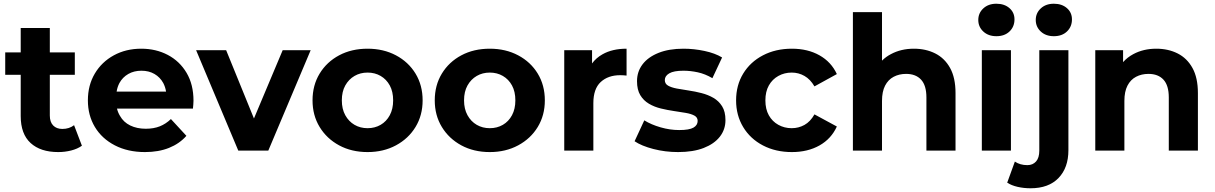

<svg xmlns="http://www.w3.org/2000/svg" viewBox="-20 -807 6509 1029"><path d="M292 8Q197 8 144 -40.5Q91 -89 91 -185V-406H8V-526H91V-657H247V-526H381V-406H247V-188Q247 -153 265 -134.5Q283 -116 314 -116Q351 -116 377 -136L419 -26Q395 -9 361.5 -0.5Q328 8 292 8Z M757 8Q665 8 595.5 -28Q526 -64 488.5 -126.5Q451 -189 451 -269Q451 -350 488 -412.5Q525 -475 590 -510.5Q655 -546 737 -546Q816 -546 879.5 -512.5Q943 -479 980 -416.5Q1017 -354 1017 -267Q1017 -258 1016 -246.5Q1015 -235 1014 -225H607Q612 -204 623 -186Q642 -152 678 -134.5Q714 -117 761 -117Q804 -117 836.5 -130Q869 -143 896 -169L979 -79Q942 -37 886 -14.5Q830 8 757 8ZM870 -316Q866 -341 855 -362Q838 -393 808 -410.5Q778 -428 738 -428Q698 -428 667.5 -410.5Q637 -393 620 -362Q609 -341 605 -316Z M1257 0 1031 -538H1192L1341 -172L1495 -538H1645L1418 0Z M1950 8Q1864 8 1797.5 -28Q1731 -64 1693 -126.5Q1655 -189 1655 -269Q1655 -350 1693 -412.5Q1731 -475 1797.5 -510.5Q1864 -546 1950 -546Q2035 -546 2102 -510.5Q2169 -475 2207 -412.5Q2245 -350 2245 -269Q2245 -189 2207 -126.5Q2169 -64 2102 -28Q2035 8 1950 8ZM1950 -120Q1989 -120 2020 -138Q2051 -156 2069 -189.5Q2087 -223 2087 -269Q2087 -316 2069 -349Q2051 -382 2020 -400Q1989 -418 1950 -418Q1911 -418 1880 -400Q1849 -382 1830.5 -349Q1812 -316 1812 -269Q1812 -223 1830.5 -189.5Q1849 -156 1880 -138Q1911 -120 1950 -120Z M2605 8Q2519 8 2452.5 -28Q2386 -64 2348 -126.5Q2310 -189 2310 -269Q2310 -350 2348 -412.5Q2386 -475 2452.5 -510.5Q2519 -546 2605 -546Q2690 -546 2757 -510.5Q2824 -475 2862 -412.5Q2900 -350 2900 -269Q2900 -189 2862 -126.5Q2824 -64 2757 -28Q2690 8 2605 8ZM2605 -120Q2644 -120 2675 -138Q2706 -156 2724 -189.5Q2742 -223 2742 -269Q2742 -316 2724 -349Q2706 -382 2675 -400Q2644 -418 2605 -418Q2566 -418 2535 -400Q2504 -382 2485.5 -349Q2467 -316 2467 -269Q2467 -223 2485.5 -189.5Q2504 -156 2535 -138Q2566 -120 2605 -120Z M3004 0V-538H3153V-467Q3175 -497 3209 -516Q3262 -546 3338 -546V-402Q3328 -403 3320 -403.5Q3312 -404 3304 -404Q3239 -404 3199.5 -367.5Q3160 -331 3160 -254V0Z M3614 8Q3545 8 3481.5 -8.5Q3418 -25 3381 -50L3433 -162Q3470 -139 3520.5 -124.5Q3571 -110 3620 -110Q3674 -110 3696.5 -123Q3719 -136 3719 -159Q3719 -178 3701.5 -187.5Q3684 -197 3655 -202Q3626 -207 3591.5 -212Q3557 -217 3522 -225.5Q3487 -234 3458 -251Q3429 -268 3411.5 -297Q3394 -326 3394 -372Q3394 -423 3423.5 -462Q3453 -501 3509 -523.5Q3565 -546 3643 -546Q3699 -546 3755.5 -534Q3812 -522 3850 -499L3798 -388Q3759 -411 3719.5 -419.5Q3680 -428 3643 -428Q3591 -428 3567 -414Q3543 -400 3543 -378Q3543 -358 3560.5 -348Q3578 -338 3607 -332.5Q3636 -327 3670.5 -322Q3705 -317 3740 -308Q3775 -299 3803.5 -282.5Q3832 -266 3850 -237.5Q3868 -209 3868 -163Q3868 -113 3838 -74.5Q3808 -36 3751.5 -14Q3695 8 3614 8Z M4224 8Q4137 8 4069 -27.5Q4001 -63 3963 -126Q3925 -189 3925 -269Q3925 -350 3963 -412.5Q4001 -475 4069 -510.5Q4137 -546 4224 -546Q4309 -546 4372 -510.5Q4435 -475 4465 -410L4345 -344Q4323 -382 4291.5 -400Q4260 -418 4223 -418Q4184 -418 4151.5 -400Q4119 -382 4100.5 -349Q4082 -316 4082 -269Q4082 -222 4100.5 -189Q4119 -156 4151.5 -138Q4184 -120 4223 -120Q4260 -120 4291.5 -137.5Q4323 -155 4345 -194L4465 -129Q4435 -63 4372 -27.5Q4309 8 4224 8Z M4878 -546Q4942 -546 4992.5 -520.5Q5043 -495 5072 -442.5Q5101 -390 5101 -308V0H4945V-285Q4945 -349 4916.5 -380Q4888 -411 4836 -411Q4799 -411 4769.5 -395.5Q4740 -380 4723.5 -348Q4707 -316 4707 -266V0H4551V-742H4707V-482Q4728 -503 4755 -517Q4809 -546 4878 -546Z M5242 0V-538H5398V0ZM5320 -613Q5277 -613 5250 -638Q5223 -663 5223 -700Q5223 -737 5250 -762Q5277 -787 5320 -787Q5363 -787 5390 -763.5Q5417 -740 5417 -703Q5417 -664 5390.5 -638.5Q5364 -613 5320 -613Z M5503 202Q5467 202 5434 194.5Q5401 187 5378 172L5419 59Q5447 78 5486 78Q5515 78 5532.5 58.5Q5550 39 5550 0V-538H5706V-2Q5706 92 5653 147Q5600 202 5503 202ZM5628 -613Q5585 -613 5558 -638Q5531 -663 5531 -700Q5531 -737 5558 -762Q5585 -787 5628 -787Q5671 -787 5698 -763.5Q5725 -740 5725 -703Q5725 -664 5698.5 -638.5Q5672 -613 5628 -613Z M6177 -546Q6241 -546 6291.5 -520.5Q6342 -495 6371 -442.5Q6400 -390 6400 -308V0H6244V-285Q6244 -349 6215.5 -380Q6187 -411 6135 -411Q6098 -411 6068.5 -395.5Q6039 -380 6022.5 -348Q6006 -316 6006 -266V0H5850V-538H5999V-474Q6022 -500 6054 -517Q6108 -546 6177 -546Z"/></svg>

Font: Montserrat Z
Style: Bold
Weight: 700
Designer: Julieta Ulanovsky
Foundry: Julieta Ulanovsky
Version: Version 8.000